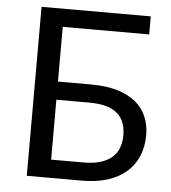

<svg xmlns="http://www.w3.org/2000/svg" viewBox="-52 -763 723 811"><g transform="rotate(5 310.0 -358.0)"><path d="M327 -77Q368.5 -77 398.2 -86.5Q428 -96 446.8 -112.8Q465.5 -129.5 474.2 -153.2Q483 -177 483 -205.5Q483 -235.5 474.2 -258.8Q465.5 -282 446.8 -298.2Q428 -314.5 398.5 -322.8Q369 -331 327.5 -331H188V-77ZM327.5 -408Q393 -408 440.5 -393.8Q488 -379.5 518.8 -353.8Q549.5 -328 564.2 -292.5Q579 -257 579 -215Q579 -165.5 562.2 -125.8Q545.5 -86 513.2 -58Q481 -30 434 -15Q387 0 327 0H91.5V-716.5H554.5V-640H188V-408Z"/></g></svg>

Font: Lato
Style: Regular
Weight: 400
Designer: Lukasz Dziedzic with Adam Twardoch and Botio Nikoltchev
Foundry: tyPoland Lukasz Dziedzic
Version: Version 2.015; 2015-08-06; http://www.latofonts.com/